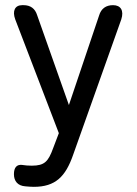

<svg xmlns="http://www.w3.org/2000/svg" viewBox="-20 -517 532 744"><path d="M111 207C195 207 234 167 263 84L450 -442C461 -476 448 -497 418 -497C391 -497 372 -484 364 -457L247 -110L124 -458C116 -484 98 -497 71 -497H66C38 -497 27 -475 39 -442L208 -1L186 57C167 109 153 125 103 125C90 125 77 124 65 122C45 120 34 132 34 158C34 185 49 203 78 205C89 206 100 207 111 207Z"/></svg>

Font: 寒蝉半圆体
Style: Regular
Weight: 400
Designer: Yoshimichi Ohira & Warren
Foundry: ChillType
Version: Version 1.800;Glyphs 3.1.1 (3135)